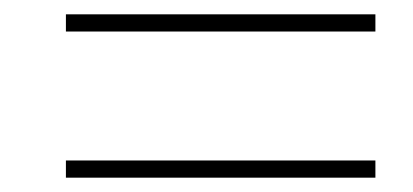

<svg xmlns="http://www.w3.org/2000/svg" viewBox="-20 -487 576 268"><path d="M72 -443V-467H504V-443ZM72 -239V-263H504V-239Z"/></svg>

Font: Noto Sans Disp Thin
Style: Italic
Weight: 100
Italic angle: -12°
Designer: Monotype Design Team
Foundry: Monotype Imaging Inc.
Version: Version 2.000;GOOG;noto-source:20170915:90ef993387c0